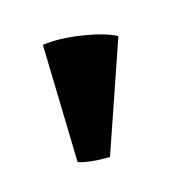

<svg xmlns="http://www.w3.org/2000/svg" viewBox="-54 -811 270 288"><g transform="rotate(-20 81.0 -666.5)"><path d="M78.1 -570.8Q46.9 -572.8 29.8 -580.1L41 -763.2Q67.4 -764.6 101.1 -756.3Q134.8 -748 151.9 -736.8Z"/></g></svg>

Font: Arima
Style: Bold
Weight: 700
Designer: Joana Correia and Natanael Gama
Foundry: NDISCOVER
Version: Version 1.100;Glyphs 3.1.2 (3151)